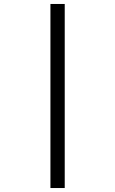

<svg xmlns="http://www.w3.org/2000/svg" viewBox="-20 -812 580 967"><path d="M234 -792H306V135H234Z"/></svg>

Font: lmalayalam05
Style: Book
Weight: 400
Designer: Jelle Bosma - Monotype Design Team
Foundry: Monotype Imaging Inc.
Version: Version 2.003